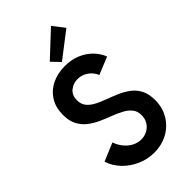

<svg xmlns="http://www.w3.org/2000/svg" viewBox="-285 -1039 1133 1133"><g transform="rotate(-45 281.0 -473.0)"><path d="M288.6 7.8Q232.4 7.8 182.4 -14.4Q132.3 -36.6 95.5 -74.7Q58.6 -112.8 42.5 -162.6L155.8 -210Q166.5 -178.7 186.5 -154.3Q206.5 -129.9 232.9 -115.7Q259.3 -101.6 288.6 -101.6Q317.4 -101.6 340.8 -114.5Q364.3 -127.4 377.9 -150.1Q391.6 -172.9 391.6 -201.7Q391.6 -235.4 373.8 -257.3Q356 -279.3 326.9 -294.7Q297.9 -310.1 262.7 -323.5Q227.5 -336.9 192.6 -352.5Q157.7 -368.2 128.7 -390.9Q99.6 -413.6 81.8 -447.3Q64 -481 64 -531.2Q64 -591.8 91.1 -635.7Q118.2 -679.7 166 -703.6Q213.9 -727.5 275.4 -727.5Q329.1 -727.5 372.3 -709.7Q415.5 -691.9 446 -661.1Q476.6 -630.4 492.2 -590.8L382.8 -545.9Q372.6 -569.3 356.2 -585.7Q339.8 -602.1 318.8 -611.1Q297.9 -620.1 274.4 -620.1Q238.8 -620.1 211.2 -598.1Q183.6 -576.2 183.6 -534.2Q183.6 -500.5 201.4 -479Q219.2 -457.5 248.3 -442.4Q277.3 -427.2 312.5 -414.6Q347.7 -401.9 382.6 -386.7Q417.5 -371.6 446.8 -349.4Q476.1 -327.1 493.7 -293.5Q511.2 -259.8 511.2 -209Q511.2 -146 481.9 -96.9Q452.6 -47.9 402.1 -20Q351.6 7.8 288.6 7.8ZM280.8 -756.3 231 -808.1 385.7 -952.6 441.9 -880.4Z"/></g></svg>

Font: Reddit Mono SemiBold
Style: Regular
Weight: 600
Monospace: yes
Designer: Stephen Hutchings
Foundry: Reddit
Version: Version 1.014